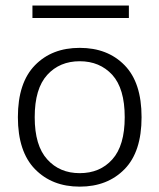

<svg xmlns="http://www.w3.org/2000/svg" viewBox="-20 -677 582 702"><path d="M271.5 -502C203.6 -502 149.4 -481 107.9 -438.5C66.4 -396 45.4 -333 45.4 -248.5C45.4 -164.6 66.4 -101.1 107.9 -58.6C149.4 -16.1 203.6 5.4 271.5 5.4C339.4 5.4 394 -16.1 435.5 -58.6C477.1 -101.1 497.6 -164.6 497.6 -248.5C497.6 -333 477.1 -396 435.5 -438.5C394 -481 339.4 -502 271.5 -502ZM271.5 -453.1C320.3 -453.1 359.9 -436.5 390.6 -403.3C420.9 -369.6 436 -318.4 436 -248.5C436 -179.2 420.9 -127.9 390.6 -94.2C360.4 -60.5 320.8 -43.9 271.5 -43.9C222.7 -43.9 183.1 -60.5 152.8 -94.2C122.1 -127.9 106.9 -179.2 106.9 -248.5C106.9 -318.4 122.1 -369.6 152.8 -403.3C183.1 -436.5 222.7 -453.1 271.5 -453.1ZM98.6 -656.7V-611.3H451.2V-656.7Z"/></svg>

Font: Estedad Light
Style: Regular
Weight: 300
Designer: Amin Abedi
Version: Version 7.3